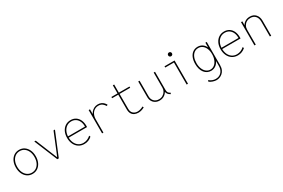

<svg xmlns="http://www.w3.org/2000/svg" viewBox="122 -2071 5382 3656"><g transform="rotate(-30 2812.5 -242.5)"><path d="M281.2 7.8Q216.8 7.8 167.5 -25.6Q118.2 -59.1 90.3 -118.4Q62.5 -177.7 62.5 -255.9Q62.5 -334 90.3 -393.3Q118.2 -452.6 167.5 -486.1Q216.8 -519.5 281.2 -519.5Q345.7 -519.5 395 -486.1Q444.3 -452.6 472.2 -393.3Q500 -334 500 -255.9Q500 -177.7 472.2 -118.4Q444.3 -59.1 395 -25.6Q345.7 7.8 281.2 7.8ZM281.2 -19.5Q337.4 -19.5 380.1 -49.6Q422.9 -79.6 446.8 -132.8Q470.7 -186 470.7 -255.9Q470.7 -325.7 446.8 -378.9Q422.9 -432.1 380.1 -462.2Q337.4 -492.2 281.2 -492.2Q225.1 -492.2 182.4 -462.2Q139.6 -432.1 115.7 -378.9Q91.8 -325.7 91.8 -255.9Q91.8 -186 115.7 -132.8Q139.6 -79.6 182.4 -49.6Q225.1 -19.5 281.2 -19.5Z M826.2 0 615.2 -511.7H646.5L781.2 -180.7L839.8 -39.1H844.7L903.3 -180.7L1038.1 -511.7H1069.3L858.4 0Z M1420.9 7.8Q1351.1 7.8 1299.1 -25.6Q1247.1 -59.1 1218.3 -118.7Q1189.5 -178.2 1189.5 -256.8Q1189.5 -334.5 1218 -393.8Q1246.6 -453.1 1297.4 -486.3Q1348.1 -519.5 1415 -519.5Q1477.5 -519.5 1524.4 -489.3Q1571.3 -459 1597.2 -404.1Q1623 -349.1 1623 -275.4Q1623 -273.4 1623 -263.7Q1623 -253.9 1622.1 -247.1H1212.9V-274.4H1592.8Q1594.7 -338.9 1573 -387.9Q1551.3 -437 1510.5 -464.6Q1469.7 -492.2 1415 -492.2Q1356.9 -492.2 1312.7 -461.9Q1268.6 -431.6 1243.7 -378.2Q1218.8 -324.7 1218.8 -254.9Q1218.8 -185.1 1243.2 -132.1Q1267.6 -79.1 1312 -49.3Q1356.4 -19.5 1416 -19.5Q1461.4 -19.5 1501.2 -36.9Q1541 -54.2 1575.2 -85L1586.9 -56.6Q1552.7 -25.4 1510.7 -8.8Q1468.8 7.8 1420.9 7.8Z M1810.5 0V-511.7H1839.8V-411.1H1857.4L1835 -388.7Q1842.8 -419.4 1866.9 -449.7Q1891.1 -480 1928.5 -499.8Q1965.8 -519.5 2013.7 -519.5Q2056.2 -519.5 2088.4 -504.2Q2120.6 -488.8 2142.1 -465.3Q2163.6 -441.9 2173.8 -418L2147.5 -407.2Q2130.9 -438 2097.9 -465.1Q2064.9 -492.2 2010.7 -492.2Q1961.4 -492.2 1922.9 -467Q1884.3 -441.9 1862.1 -396.7Q1839.8 -351.6 1839.8 -292V0Z M2610.4 5.9Q2564 5.9 2526.6 -11.2Q2489.3 -28.3 2467.3 -64.7Q2445.3 -101.1 2445.3 -159.2V-690.4H2474.6V-156.2Q2474.6 -90.3 2512 -55.9Q2549.3 -21.5 2606.4 -21.5Q2637.2 -21.5 2671.4 -32Q2705.6 -42.5 2732.4 -58.6L2744.1 -32.2Q2711.9 -14.6 2678.5 -4.4Q2645 5.9 2610.4 5.9ZM2310.5 -484.4V-511.7H2708V-484.4Z M3075.2 7.8Q3024.4 7.8 2984.9 -14.4Q2945.3 -36.6 2922.9 -76.4Q2900.4 -116.2 2900.4 -168.9V-511.7H2929.7V-168.9Q2929.7 -103 2969.2 -61.8Q3008.8 -20.5 3073.2 -19.5Q3121.6 -18.6 3159.2 -40.8Q3196.8 -63 3218.5 -99.1Q3240.2 -135.3 3240.2 -176.8V-511.7H3269.5V-113.3Q3269.5 -71.8 3283.9 -52.2Q3298.3 -32.7 3328.1 -18.6L3317.4 7.8Q3279.3 -12.2 3260.3 -37.8Q3241.2 -63.5 3240.2 -103.5L3254.9 -84H3230.5L3251 -108.4Q3232.9 -60.1 3186 -26.1Q3139.2 7.8 3075.2 7.8Z M3669.9 0V-511.7H3699.2V0ZM3478.5 -484.4V-511.7H3699.2V-484.4ZM3683.6 -614.3Q3665.5 -614.3 3653.6 -626.2Q3641.6 -638.2 3641.6 -656.2Q3641.6 -674.3 3653.6 -686.3Q3665.5 -698.2 3683.6 -698.2Q3701.7 -698.2 3713.6 -686.3Q3725.6 -674.3 3725.6 -656.2Q3725.6 -638.2 3713.6 -626.2Q3701.7 -614.3 3683.6 -614.3Z M4209 212.9Q4170.4 212.9 4125.5 197.3Q4080.6 181.6 4054.7 159.2L4066.4 129.9Q4094.2 156.7 4132.1 171.1Q4169.9 185.5 4208 185.5Q4254.4 185.5 4293 163.8Q4331.5 142.1 4354.7 100.3Q4377.9 58.6 4377.9 -2V-109.4H4373L4378.9 -137.7V-377L4373 -407.2H4377V-511.7H4406.2V-3.9Q4406.2 55.7 4387.5 97.2Q4368.7 138.7 4338.6 164.1Q4308.6 189.5 4274.4 201.2Q4240.2 212.9 4209 212.9ZM4208 7.8Q4163.6 7.8 4126.5 -10.5Q4089.4 -28.8 4062.3 -63.2Q4035.2 -97.7 4020.5 -146.7Q4005.9 -195.8 4005.9 -257.8Q4005.9 -337.9 4031 -396.7Q4056.2 -455.6 4101.8 -487.5Q4147.5 -519.5 4209 -519.5Q4261.7 -519.5 4306.4 -491.5Q4351.1 -463.4 4378.2 -405.5Q4405.3 -347.7 4405.3 -257.8Q4405.3 -167.5 4377.7 -108.6Q4350.1 -49.8 4305.2 -21Q4260.3 7.8 4208 7.8ZM4207 -19.5Q4257.3 -19.5 4296.1 -51Q4335 -82.5 4356.9 -137.5Q4378.9 -192.4 4378.9 -262.7Q4378.9 -332.5 4356.9 -384Q4335 -435.5 4296.1 -463.9Q4257.3 -492.2 4207 -492.2Q4154.8 -492.2 4116.2 -462.9Q4077.6 -433.6 4056.4 -380.9Q4035.2 -328.1 4035.2 -257.8Q4035.2 -185.5 4057.9 -132.1Q4080.6 -78.6 4119.4 -49.1Q4158.2 -19.5 4207 -19.5Z M4795.9 7.8Q4726.1 7.8 4674.1 -25.6Q4622.1 -59.1 4593.3 -118.7Q4564.5 -178.2 4564.5 -256.8Q4564.5 -334.5 4593 -393.8Q4621.6 -453.1 4672.4 -486.3Q4723.1 -519.5 4790 -519.5Q4852.5 -519.5 4899.4 -489.3Q4946.3 -459 4972.2 -404.1Q4998 -349.1 4998 -275.4Q4998 -273.4 4998 -263.7Q4998 -253.9 4997.1 -247.1H4587.9V-274.4H4967.8Q4969.7 -338.9 4948 -387.9Q4926.3 -437 4885.5 -464.6Q4844.7 -492.2 4790 -492.2Q4731.9 -492.2 4687.7 -461.9Q4643.6 -431.6 4618.7 -378.2Q4593.8 -324.7 4593.8 -254.9Q4593.8 -185.1 4618.2 -132.1Q4642.6 -79.1 4687 -49.3Q4731.4 -19.5 4791 -19.5Q4836.4 -19.5 4876.2 -36.9Q4916 -54.2 4950.2 -85L4961.9 -56.6Q4927.7 -25.4 4885.7 -8.8Q4843.8 7.8 4795.9 7.8Z M5160.2 0V-511.7H5189.5V-427.7H5204.1L5182.6 -406.2Q5195.8 -454.1 5243.2 -486.8Q5290.5 -519.5 5355.5 -519.5Q5434.6 -519.5 5481.9 -468Q5529.3 -416.5 5529.3 -330.1V0H5500V-328.1Q5500 -405.3 5460.2 -448.7Q5420.4 -492.2 5351.6 -492.2Q5305.2 -492.2 5268.6 -471.2Q5231.9 -450.2 5210.7 -412.8Q5189.5 -375.5 5189.5 -326.2V0Z"/></g></svg>

Font: Reddit Mono ExtraLight
Style: Regular
Weight: 250
Monospace: yes
Designer: Stephen Hutchings
Foundry: Reddit
Version: Version 1.014